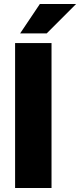

<svg xmlns="http://www.w3.org/2000/svg" viewBox="-20 -934 398 954"><path d="M55 0H236V-720H55ZM80 -768H212L358 -914H178Z"/></svg>

Font: Aspekta 800
Style: Regular
Weight: 800
Designer: Ivo Dolenc
Version: Version 2.000